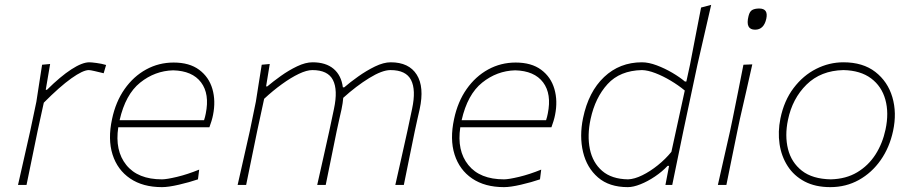

<svg xmlns="http://www.w3.org/2000/svg" viewBox="-20 -760 3757 789"><path d="M54 0Q67 -56.5 78.5 -108.2Q90 -160 104 -221L129.5 -342Q135 -378 141 -417Q147 -456 153 -494L186 -497L168 -391H173Q228.5 -446 273.2 -475Q318 -504 347 -504Q355.5 -504 376.5 -501.2Q397.5 -498.5 416 -493L406 -459Q387.5 -463.5 369.2 -467.8Q351 -472 345 -472Q321 -472 273.2 -438Q225.5 -404 160 -338L134.5 -221.5Q122 -159.5 111.2 -108Q100.5 -56.5 89 0Z M645.5 9Q567 9 514.8 -26.5Q462.5 -62 442.5 -125Q422.5 -188 440.5 -271Q455.5 -342 492 -394Q528.5 -446 580.5 -474.5Q632.5 -503 693.5 -503Q758.5 -503 798.5 -473.2Q838.5 -443.5 852.8 -394.5Q867 -345.5 855.5 -288Q853.5 -277 849 -262.2Q844.5 -247.5 840.5 -237H466Q451.5 -141 499 -82Q546.5 -23 645.5 -23Q664.5 -23 707.5 -33.2Q750.5 -43.5 798.5 -63L793.5 -23Q758.5 -11 715.2 -1Q672 9 645.5 9ZM691.5 -471Q616.5 -469 556 -420.5Q495.5 -372 471.5 -266H818.5Q823 -279.5 825.5 -293Q842 -374 806.2 -421.5Q770.5 -469 691.5 -471Z M956.5 0Q969.5 -56.5 981 -108.2Q992.5 -160 1006.5 -221L1031.5 -342.5Q1037 -378 1043.2 -417Q1049.5 -456 1055.5 -494L1088.5 -497L1073.5 -405H1078.5Q1101.5 -424.5 1134 -447.8Q1166.5 -471 1201 -487.5Q1235.5 -504 1264.5 -504Q1319 -504 1350.8 -477.2Q1382.5 -450.5 1389 -401H1394.5Q1418 -421.5 1451.8 -445.5Q1485.5 -469.5 1521 -486.8Q1556.5 -504 1585.5 -504Q1660.5 -504 1692.5 -453.2Q1724.5 -402.5 1704.5 -311Q1700 -290.5 1695.2 -270Q1690.5 -249.5 1684.5 -221Q1672 -160.5 1661.5 -108.5Q1651 -56.5 1639.5 0H1604.5Q1617.5 -57 1629 -108.8Q1640.5 -160.5 1654 -221L1673.5 -313Q1690 -390.5 1669.2 -431.2Q1648.5 -472 1584.5 -472Q1550.5 -472 1497.2 -439.2Q1444 -406.5 1390.5 -358Q1389 -337.5 1383.5 -311Q1379 -290.5 1374.2 -270Q1369.5 -249.5 1363.5 -221Q1351 -160.5 1340.5 -107.8Q1330 -55 1318.5 0H1283.5Q1296.5 -57 1308 -108.8Q1319.5 -160.5 1333 -221L1352.5 -313Q1369 -390.5 1348.2 -431.2Q1327.5 -472 1263.5 -472Q1240.5 -472 1208 -456.5Q1175.5 -441 1138.5 -414.2Q1101.5 -387.5 1065.5 -354L1037 -222Q1024.5 -161.5 1013.8 -109Q1003 -56.5 991.5 0Z M2051 9Q1972.5 9 1920.2 -26.5Q1868 -62 1848 -125Q1828 -188 1846 -271Q1861 -342 1897.5 -394Q1934 -446 1986 -474.5Q2038 -503 2099 -503Q2164 -503 2204 -473.2Q2244 -443.5 2258.2 -394.5Q2272.5 -345.5 2261 -288Q2259 -277 2254.5 -262.2Q2250 -247.5 2246 -237H1871.5Q1857 -141 1904.5 -82Q1952 -23 2051 -23Q2070 -23 2113 -33.2Q2156 -43.5 2204 -63L2199 -23Q2164 -11 2120.8 -1Q2077.5 9 2051 9ZM2097 -471Q2022 -469 1961.5 -420.5Q1901 -372 1877 -266H2224Q2228.5 -279.5 2231 -293Q2247.5 -374 2211.8 -421.5Q2176 -469 2097 -471Z M2560 9Q2483.5 9 2437.5 -30.8Q2391.5 -70.5 2376 -135.2Q2360.5 -200 2376 -275Q2398.5 -383 2462.5 -443.5Q2526.5 -504 2618 -504Q2645.5 -504 2678.8 -491.5Q2712 -479 2743 -460.8Q2774 -442.5 2794.5 -425H2800.5L2815.5 -494Q2827.5 -556.5 2839 -615.8Q2850.5 -675 2861 -729L2902.5 -740Q2888.5 -678.5 2874.5 -618Q2860.5 -557.5 2846 -494L2788 -221Q2775.5 -160.5 2764.8 -108.5Q2754 -56.5 2742.5 0H2714.5L2729.5 -78.5H2723.5Q2701 -54.5 2671.2 -34.5Q2641.5 -14.5 2612 -2.8Q2582.5 9 2560 9ZM2561 -23Q2587.5 -24 2619.5 -39.8Q2651.5 -55.5 2683 -80.8Q2714.5 -106 2739 -136L2794 -388Q2768 -409.5 2736.2 -428.5Q2704.5 -447.5 2673.2 -459.5Q2642 -471.5 2618 -472Q2527.5 -470 2476.8 -414.5Q2426 -359 2407 -271Q2392.5 -203.5 2404 -147.5Q2415.5 -91.5 2454.5 -57.8Q2493.5 -24 2561 -23Z M2930 0Q2943 -56.5 2954.5 -108.5Q2966 -160.5 2980 -221L2990.5 -271Q3003 -332.5 3013.5 -385.2Q3024 -438 3035 -494L3071.5 -495.5Q3059 -439.5 3046.8 -385.8Q3034.5 -332 3020.5 -271L3010 -221Q2997.5 -160.5 2987 -108.5Q2976.5 -56.5 2965 0ZM3083 -638Q3042 -638 3056 -694Q3060.5 -713 3071.2 -719Q3082 -725 3100 -725Q3138 -725 3129 -683Q3119 -638 3083 -638Z M3392 9Q3330.5 9 3286.5 -14.2Q3242.5 -37.5 3216.8 -77.5Q3191 -117.5 3183.5 -168Q3176 -218.5 3187 -273Q3202 -346.5 3241.2 -398.2Q3280.5 -450 3334 -477Q3387.5 -504 3446 -504Q3526 -504 3577 -464.5Q3628 -425 3647 -360.8Q3666 -296.5 3650 -222Q3635.5 -154 3599 -102Q3562.5 -50 3509.5 -20.5Q3456.5 9 3392 9ZM3394 -23Q3456.5 -24.5 3502.5 -52Q3548.5 -79.5 3577.8 -125.2Q3607 -171 3619 -228Q3633.5 -296 3618.2 -350.8Q3603 -405.5 3559.5 -438Q3516 -470.5 3446 -472Q3353 -470 3294.5 -412.5Q3236 -355 3218 -267Q3204.5 -202.5 3218.2 -147.5Q3232 -92.5 3275.2 -58.5Q3318.5 -24.5 3394 -23Z"/></svg>

Font: Commissioner Loud Thin
Style: Italic
Weight: 100
Italic angle: -12°
Designer: Kostas Bartsokas
Foundry: Kostas Bartsokas
Version: Version 1.000; ttfautohint (v1.8.3)